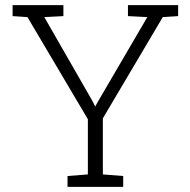

<svg xmlns="http://www.w3.org/2000/svg" viewBox="-20 -731 745 751"><path d="M382.3 -268.1V-48.8L461.9 -42.5V0H244.1V-42.5L323.7 -48.8V-264.6L87.4 -664.1L29.3 -668V-710.9H228V-668L153.3 -664.1L341.3 -336.4L352.5 -314.5L353 -315.4L364.7 -336.4L556.2 -664.1L480.5 -668V-710.9H676.8V-668L616.7 -664.1Z"/></svg>

Font: Suwannaphum Light
Style: Regular
Weight: 300
Designer: Danh Hong
Version: Version 8.002; ttfautohint (v1.8.3)